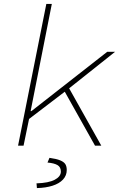

<svg xmlns="http://www.w3.org/2000/svg" viewBox="-20 -742 640 978"><path d="M72 0 216 -722H244L136 -176H140L526 -478H566L322 -284L128 -136L100 0ZM307 -280 330 -296 496 0H464ZM168 216 166 192Q228 190 259 173.5Q290 157 290 132Q290 109 273 99Q256 89 222 86L232 62Q268 67 287 75Q306 83 313 94.5Q320 106 320 124Q320 152 301 172.5Q282 193 247.5 204Q213 215 168 216Z"/></svg>

Font: SourceCodeVF
Style: Italic
Weight: 200
Italic angle: -11°
Monospace: yes
Designer: Paul D. Hunt, Teo Tuominen
Foundry: Adobe
Version: Version 1.026;hotconv 1.1.0;makeotfexe 2.6.0